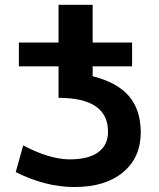

<svg xmlns="http://www.w3.org/2000/svg" viewBox="-20 -750 645 780"><path d="M56.6 -480.5V-577.1H217.8V-730.5H356.4V-577.1H516.6V-480.5H356.4V-440.4Q457 -415 504.4 -358.9Q551.8 -302.7 551.8 -211.9Q551.8 -110.4 480 -50.3Q408.2 9.8 282.2 9.8Q165 9.8 43.9 -50.8L74.2 -159.2Q179.7 -103.5 261.7 -102.5Q339.8 -102.5 379.4 -131.8Q418.9 -161.1 418.9 -214.8Q418.9 -352.5 217.8 -352.5V-480.5Z"/></svg>

Font: Mgen+ 1c bold
Style: Bold
Weight: 700
Designer: [Source Han Sans]
Ryoko NISHIZUKA  (kana & ideographs); Paul D. Hunt (Latin, Greek & Cyrillic); Wenlong ZHANG  (bopomofo
Version: Version 1.059.20150602